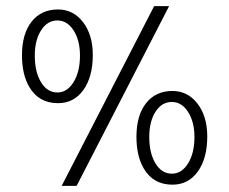

<svg xmlns="http://www.w3.org/2000/svg" viewBox="-20 -609 751 629"><path d="M182 0 485 -589H534L231 0ZM284 -429Q284 -357 253 -314Q222 -271 170 -271Q107 -271 76 -324Q52 -365 52 -428Q52 -498 83.5 -538Q115 -578 170 -578Q220 -578 252 -536.5Q284 -495 284 -429ZM242 -427Q242 -477 221 -509.5Q200 -542 168 -542Q135 -542 114.5 -509.5Q94 -477 94 -427Q94 -373 114.5 -339.5Q135 -306 168 -306Q200 -306 221 -340Q242 -374 242 -427ZM659 -162Q659 -90 628 -47Q597 -4 545 -4Q482 -4 451 -57Q427 -98 427 -161Q427 -231 458.5 -271Q490 -311 545 -311Q595 -311 627 -269.5Q659 -228 659 -162ZM617 -160Q617 -210 596 -242.5Q575 -275 543 -275Q510 -275 489.5 -243Q469 -211 469 -160Q469 -107 489.5 -73.5Q510 -40 543 -40Q575 -40 596 -73.5Q617 -107 617 -160Z"/></svg>

Font: Tajawal Light
Style: Regular
Weight: 300
Designer: Boutros Fonts
Foundry: Created by Boutros International 2017
Version: Version 1.700